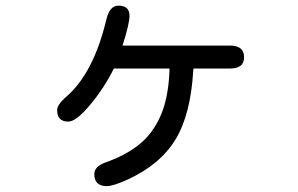

<svg xmlns="http://www.w3.org/2000/svg" viewBox="-20 -590 1040 671"><path d="M309.6 18.6Q309.6 -7.8 346.7 -21.5Q418.9 -46.9 466.3 -85Q513.7 -123 541 -185.1Q568.4 -247.1 572.3 -341.8V-350.6H377.9Q344.7 -283.2 295.4 -224.1Q246.1 -165 218.8 -165Q179.7 -165 179.7 -205.1Q179.7 -222.7 206.1 -247.1Q305.7 -329.1 351.6 -521.5Q363.3 -570.3 393.6 -570.3Q432.6 -570.3 432.6 -535.2Q432.6 -506.8 408.2 -430.7H784.2Q833 -430.7 833 -389.6Q833 -350.6 784.2 -350.6H656.2L655.3 -342.8Q646.5 -190.4 593.3 -102.5Q540 -14.6 424.8 38.1Q375 60.5 353.5 60.5Q309.6 60.5 309.6 18.6Z"/></svg>

Font: jf-openhuninn-2.1
Style: Regular
Weight: 400
Designer: [Kosugi Maru]
Designed by MOTOYA      

[Varela Round]
Joe Prince (Latin component); Avraham Cornfeld (Hebrew component)
Foundry: justfont Co., Ltd.
Version: 2.1